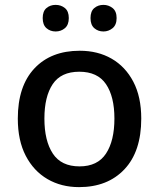

<svg xmlns="http://www.w3.org/2000/svg" viewBox="-20 -757 651 787"><path d="M559 -271Q559 -136 490 -63Q421 10 304 10Q231 10 174.5 -23Q118 -56 85.5 -118.5Q53 -181 53 -271Q53 -404 121 -476.5Q189 -549 307 -549Q381 -549 437.5 -516.5Q494 -484 526.5 -422Q559 -360 559 -271ZM162 -271Q162 -180 196.5 -127.5Q231 -75 306 -75Q380 -75 414.5 -127.5Q449 -180 449 -271Q449 -361 414.5 -412Q380 -463 305 -463Q230 -463 196 -412Q162 -361 162 -271ZM155 -683Q155 -711 170.5 -724Q186 -737 208 -737Q230 -737 246 -724Q262 -711 262 -683Q262 -655 246 -641.5Q230 -628 208 -628Q186 -628 170.5 -641.5Q155 -655 155 -683ZM351 -683Q351 -711 366.5 -724Q382 -737 404 -737Q425 -737 441.5 -724Q458 -711 458 -683Q458 -655 441.5 -641.5Q425 -628 404 -628Q382 -628 366.5 -641.5Q351 -655 351 -683Z"/></svg>

Font: Noto Sans Khmer UI Medium
Style: Regular
Weight: 500
Designer: Danh Hong and the Monotype Design Team
Foundry: Monotype Imaging Inc.
Version: Version 2.002; ttfautohint (v1.8.4.7-5d5b)